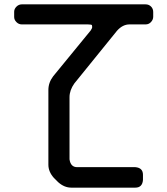

<svg xmlns="http://www.w3.org/2000/svg" viewBox="-20 -757 768 881"><path d="M299 -26V-311Q299 -343 321 -374L517 -616Q543 -645 574 -645H648Q663 -645 673 -656Q683 -667 683 -680V-702Q683 -717 673 -727Q663 -737 648 -737H80Q66 -737 55.5 -726.5Q45 -716 45 -703V-679Q45 -666 55.5 -655.5Q66 -645 80 -645H383Q401 -645 402 -641Q403 -638 403 -633Q403 -627 396 -617L224 -407Q202 -378 202 -344V-1Q202 31 227 59L247 79Q275 104 307 104H601Q633 104 636 69V45Q636 13 601 10H334Q304 10 299 -26Z"/></svg>

Font: WD-XL Lubrifont TC
Style: Regular
Weight: 400
Designer: [WD-XL Lubrifont] Copyright 2020-2022 (c) NightFurySL2001, Skr-ZERO; [ZCOOL QingKe HuangYou] Copyright 2018-2022 (c) The
Version: Version 2.001;hotconv 1.1.1;makeotfexe 2.6.0